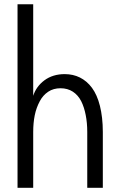

<svg xmlns="http://www.w3.org/2000/svg" viewBox="-20 -889 560 909"><path d="M137.2 0V-263.7C137.2 -292.5 139.6 -318.8 144.5 -343.3C149.4 -367.7 157.7 -389.6 168 -409.2C178.2 -428.7 191.4 -443.4 208 -454.6C224.6 -465.8 244.6 -471.2 266.6 -471.2C288.6 -471.2 308.1 -465.8 324.7 -455.1C341.3 -444.3 354.5 -429.2 364.3 -410.2C374 -391.1 380.9 -369.1 385.7 -344.7C390.6 -320.3 393.1 -293.5 393.1 -264.2V0H466.8V-264.2C466.8 -311 461.9 -352.5 453.1 -387.7C444.3 -422.9 431.6 -451.2 415.5 -473.1C399.4 -495.1 379.9 -511.2 358.4 -522C336.9 -532.7 313 -538.1 286.1 -538.1C249 -538.1 216.8 -528.3 190.4 -508.8C164.1 -489.3 146.5 -464.4 137.2 -435.5V-868.7H63V0Z"/></svg>

Font: Tuffy
Style: Regular
Weight: 500
Designer: Thatcher Ulrich, Karoly Barta and Michael Everson
Version: Version 001.270